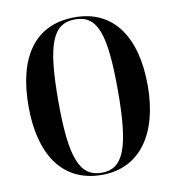

<svg xmlns="http://www.w3.org/2000/svg" viewBox="-82 -799 810 882"><g transform="rotate(-10 323.0 -357.5)"><path d="M324 10C501 10 601 -134 601 -358C601 -587 504 -725 325 -725C136 -725 45 -584 45 -359C45 -137 136 10 324 10ZM324 0C222 0 184 -91 184 -358C184 -627 221 -715 325 -715C428 -715 462 -627 462 -358C462 -90 424 0 324 0Z"/></g></svg>

Font: Noto Serif Display ExtraCondensed
Style: Bold
Weight: 700
Width: 2
Designer: Monotype Design Team
Foundry: Monotype Imaging Inc.
Version: Version 2.009